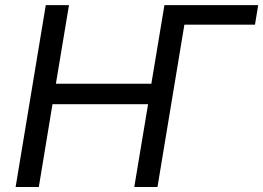

<svg xmlns="http://www.w3.org/2000/svg" viewBox="-20 -748 1053 768"><path d="M1012.7 -727.5 1000 -649.4H690.4L640.6 -727.5ZM42.5 0 163.1 -727.5H255.9L203.6 -413.1H585.4L637.7 -727.5H730.5L609.9 0H517.1L572.3 -331.1H189.9L135.3 0Z"/></svg>

Font: Inter Variable
Style: Italic
Weight: 400
Italic angle: -9.39999°
Designer: Rasmus Andersson
Foundry: rsms
Version: Version 4.001;git-9221beed3